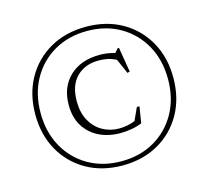

<svg xmlns="http://www.w3.org/2000/svg" viewBox="-100 -797 1003 923"><g transform="rotate(-15 401.5 -335.0)"><path d="M401.5 -680Q503 -680 580.5 -635.8Q658 -591.5 701.5 -513.8Q745 -436 745 -335Q745 -234 701.5 -156.2Q658 -78.5 580.5 -34.2Q503 10 401.5 10Q300 10 222.5 -34.2Q145 -78.5 101.5 -156.2Q58 -234 58 -335Q58 -436 101.5 -513.8Q145 -591.5 222.5 -635.8Q300 -680 401.5 -680ZM401.5 -659Q309 -659 237.5 -617.8Q166 -576.5 125.2 -503.5Q84.5 -430.5 84.5 -335Q84.5 -240 125.2 -166.8Q166 -93.5 237.5 -52.2Q309 -11 401.5 -11Q494 -11 565.5 -52.2Q637 -93.5 677.8 -166.8Q718.5 -240 718.5 -335Q718.5 -430.5 677.8 -503.5Q637 -576.5 565.5 -617.8Q494 -659 401.5 -659ZM431 -166Q450 -166 471 -169.8Q492 -173.5 510.5 -181.5L539 -244H552L539 -163Q518 -153.5 488.8 -148.2Q459.5 -143 430.5 -143Q372 -143 325.5 -165.8Q279 -188.5 252 -232Q225 -275.5 225 -337.5Q225 -426.5 280.8 -479.5Q336.5 -532.5 432 -532.5Q468 -532.5 506 -521.5L523.5 -541H529.5L550 -417.5L538 -414L505.5 -488Q482 -499.5 461.5 -503.5Q441 -507.5 418.5 -507.5Q350.5 -507.5 308.8 -465.8Q267 -424 267 -345Q267 -288 289.2 -248Q311.5 -208 348.8 -187Q386 -166 431 -166Z"/></g></svg>

Font: Newsreader 16pt ExtraLight
Style: Regular
Weight: 275
Designer: Hugues Gentile
Foundry: Production Type
Version: Version 1.003; ttfautohint (v1.8.3)